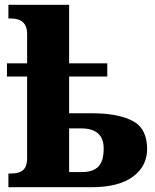

<svg xmlns="http://www.w3.org/2000/svg" viewBox="-20 -780 646 800"><path d="M15 -57H25Q62 -57 77.5 -72.5Q93 -88 93 -120V-461H9V-516H93V-639Q93 -703 25 -703H15V-760H268V-516H427V-461H268V-308H364Q471 -308 532 -276.5Q593 -245 593 -159Q593 -88 534 -44Q475 0 361 0H15ZM321 -63Q368 -63 390 -86Q412 -109 412 -161Q412 -245 318 -245H268V-63Z"/></svg>

Font: Noto Serif ExtraBold
Style: Regular
Weight: 800
Designer: Monotype Design Team
Foundry: Monotype Imaging Inc.
Version: Version 1.001